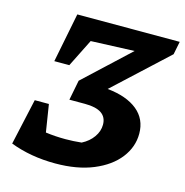

<svg xmlns="http://www.w3.org/2000/svg" viewBox="-100 -749 823 853"><g transform="rotate(15 311.5 -322.5)"><path d="M21 -26 68 -238H133L153 -112Q197 -106 244 -106Q262 -106 280.5 -107Q299 -108 318 -110Q351 -127 370 -154Q389 -181 389 -211Q389 -280 288 -280H216L234 -372L440 -564L240 -556L176 -428H107L152 -655H623L611 -595L368 -370Q457 -361 506 -321Q555 -281 555 -214Q555 -153 515.5 -102Q476 -51 402.5 -20.5Q329 10 228 10Q115 10 21 -26Z"/></g></svg>

Font: Piazzolla
Style: Bold Italic
Weight: 700
Italic angle: -11.3°
Designer: Juan Pablo del Peral
Foundry: Huerta Tipografica
Version: Version 1.330